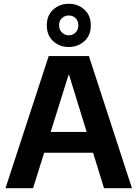

<svg xmlns="http://www.w3.org/2000/svg" viewBox="-20 -997 728 1017"><path d="M9 0 238 -700H451L679 0H531L346 -600H343L155 0ZM121 -188 158 -298H518L554 -188ZM344 -748Q296 -748 262 -778.5Q228 -809 228 -863Q228 -916 262 -946.5Q296 -977 344 -977Q392 -977 426.5 -946.5Q461 -916 461 -863Q461 -809 426.5 -778.5Q392 -748 344 -748ZM344 -810Q365 -810 380 -824.5Q395 -839 395 -863Q395 -887 380.5 -901Q366 -915 344 -915Q324 -915 308.5 -901.5Q293 -888 293 -863Q293 -839 308.5 -824.5Q324 -810 344 -810Z"/></svg>

Font: DM Sans 36pt ExtraBold
Style: Regular
Weight: 800
Designer: Colophon Foundry, Jonny Pinhorn
Foundry: Colophon Foundry
Version: Version 4.004;gftools[0.9.30]